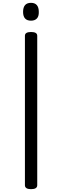

<svg xmlns="http://www.w3.org/2000/svg" viewBox="-20 -1322 439 1356"><path d="M199 14Q178 14 167 7Q156 0 156 -14V-1069Q156 -1083 167 -1089.5Q178 -1096 199 -1096Q221 -1096 232 -1089.5Q243 -1083 243 -1069V-14Q243 0 232 7Q221 14 199 14ZM199 -1176Q171 -1176 157 -1191.5Q143 -1207 143 -1238Q143 -1270 157 -1286Q171 -1302 199 -1302Q226 -1302 240 -1286Q254 -1270 254 -1238Q255 -1207 240.5 -1191.5Q226 -1176 199 -1176Z"/></svg>

Font: Playwrite PT
Style: Regular
Weight: 400
Designer: Veronika Burian, José Scaglione
Foundry: TypeTogether
Version: Version 1.002